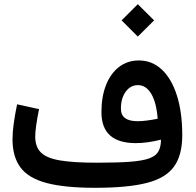

<svg xmlns="http://www.w3.org/2000/svg" viewBox="-20 -895 932 915"><path d="M559.6 -797.9 636.7 -875 714.4 -797.9 636.7 -720.7ZM747.1 -229.5Q681.6 -212.9 627.4 -212.9Q463.4 -212.9 463.4 -360.4Q463.4 -435.1 485.6 -490.5Q507.8 -545.9 547.9 -576.4Q587.9 -606.9 641.6 -606.9Q705.1 -606.9 751.5 -563.2Q797.9 -519.5 823.2 -439.5Q848.6 -359.4 848.6 -250.5Q848.6 -156.7 809.8 -101.8Q771 -46.9 680.2 -23.4Q589.4 0 432.6 0Q290 0 203.6 -22.5Q117.2 -44.9 78.4 -95.9Q39.6 -147 39.6 -231.9Q39.6 -263.7 45.4 -306.4Q51.3 -349.1 61.5 -397.9L166 -375Q147.9 -284.7 147.9 -244.1Q147.9 -195.8 174.6 -168.7Q201.2 -141.6 265.4 -130.6Q329.6 -119.6 441.9 -119.6Q538.1 -119.6 598.1 -124Q658.2 -128.4 690.7 -140.1Q723.1 -151.9 735.1 -173.6Q747.1 -195.3 747.1 -229.5ZM731.4 -329.1Q725.6 -406.2 700.9 -447.8Q676.3 -489.3 637.2 -489.3Q601.6 -489.3 578.9 -457.8Q556.2 -426.3 556.2 -377Q556.2 -317.4 635.3 -317.4Q655.8 -317.4 680.2 -320.6Q704.6 -323.7 731.4 -329.1Z"/></svg>

Font: Estedad-FD SemiBold
Style: Regular
Weight: 600
Designer: Amin Abedi
Version: Version 7.3